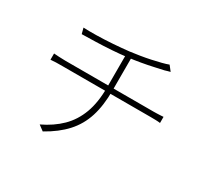

<svg xmlns="http://www.w3.org/2000/svg" viewBox="-154 -972 1308 1225"><g transform="rotate(30 500.0 -360.0)"><path d="M177 -677Q214 -675 272 -676Q330 -677 393 -681.5Q456 -686 509 -692Q540 -696 578 -702Q616 -708 653.5 -716Q691 -724 722 -732Q753 -740 771 -747L800 -710Q791 -708 781 -705Q771 -702 761 -699Q733 -693 693 -684Q653 -675 607 -667Q561 -659 520 -654Q464 -647 405 -643Q346 -639 289.5 -637.5Q233 -636 188 -635ZM244 -2Q326 -41 382.5 -96.5Q439 -152 468.5 -231.5Q498 -311 498 -422Q498 -422 498 -455Q498 -488 498 -543Q498 -598 498 -665L538 -672Q538 -651 538 -619Q538 -587 538 -553Q538 -519 538 -489Q538 -459 538 -440.5Q538 -422 538 -422Q538 -311 512 -229Q486 -147 429.5 -85Q373 -23 283 27ZM97 -440Q111 -439 135 -437.5Q159 -436 181 -436Q195 -436 234 -436Q273 -436 328.5 -436Q384 -436 447 -436Q510 -436 573 -436Q636 -436 690.5 -436Q745 -436 783 -436Q821 -436 833 -436Q844 -436 856.5 -436.5Q869 -437 881 -437.5Q893 -438 904 -439V-394Q890 -396 871 -396.5Q852 -397 834 -397Q822 -397 784 -397Q746 -397 691.5 -397Q637 -397 574 -397Q511 -397 448 -397Q385 -397 329.5 -397Q274 -397 235.5 -397Q197 -397 183 -397Q158 -397 136 -396.5Q114 -396 97 -394Z"/></g></svg>

Font: Noto Sans SC ExtraLight
Style: Regular
Weight: 250
Designer: Ryoko NISHIZUKA 西塚涼子 (kana, bopomofo & ideographs); Paul D. Hunt (Latin, Greek & Cyrillic); Sandoll Communications 산돌커뮤니
Foundry: Adobe
Version: Version 2.004-H2;hotconv 1.0.118;makeotfexe 2.5.65603